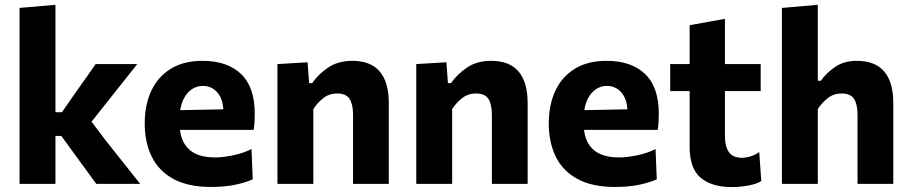

<svg xmlns="http://www.w3.org/2000/svg" viewBox="-20 -766 3795 800"><path d="M61.5 0V-733L211 -746V-298.5H238L287.5 -369.5Q310 -401.5 333 -434Q356 -466.5 378.5 -499H552Q516 -453.5 480.5 -409Q445 -364.5 409.5 -319.5L361.5 -259L419.5 -182Q455.5 -136.5 491.8 -90.8Q528 -45 564 0H381Q358.5 -31 336.2 -61.5Q314 -92 292 -122L235.5 -199.5H211V0Z M859.5 13Q763 13 701.8 -20.8Q640.5 -54.5 611.8 -114.2Q583 -174 583 -251Q583 -328 610 -386.8Q637 -445.5 690.8 -479Q744.5 -512.5 824.5 -512.5Q926.5 -512.5 984 -458Q1041.5 -403.5 1041.5 -291.5Q1041.5 -254 1037 -225H730Q736 -170 771.8 -140Q807.5 -110 877.5 -110Q907 -110 949.8 -118.5Q992.5 -127 1028 -145L1033 -19Q1004 -5.5 960 3.8Q916 13 859.5 13ZM826 -408Q789.5 -408 764 -381Q738.5 -354 731 -307L910.5 -310.5Q908 -356 884.5 -382Q861 -408 826 -408Z M1136 0V-499L1261.5 -506.5L1268 -419.5H1280.5Q1306 -456.5 1347.2 -484.5Q1388.5 -512.5 1448 -512.5Q1600 -512.5 1600 -336V0H1451V-288Q1451 -331.5 1436.5 -354Q1422 -376.5 1384.5 -376.5Q1352 -376.5 1327.5 -357.5Q1303 -338.5 1285.5 -311.5V0Z M1714.5 0V-499L1840 -506.5L1846.5 -419.5H1859Q1884.5 -456.5 1925.8 -484.5Q1967 -512.5 2026.5 -512.5Q2178.5 -512.5 2178.5 -336V0H2029.5V-288Q2029.5 -331.5 2015 -354Q2000.5 -376.5 1963 -376.5Q1930.5 -376.5 1906 -357.5Q1881.5 -338.5 1864 -311.5V0Z M2543 13Q2446.5 13 2385.2 -20.8Q2324 -54.5 2295.2 -114.2Q2266.5 -174 2266.5 -251Q2266.5 -328 2293.5 -386.8Q2320.5 -445.5 2374.2 -479Q2428 -512.5 2508 -512.5Q2610 -512.5 2667.5 -458Q2725 -403.5 2725 -291.5Q2725 -254 2720.5 -225H2413.5Q2419.5 -170 2455.2 -140Q2491 -110 2561 -110Q2590.5 -110 2633.2 -118.5Q2676 -127 2711.5 -145L2716.5 -19Q2687.5 -5.5 2643.5 3.8Q2599.5 13 2543 13ZM2509.5 -408Q2473 -408 2447.5 -381Q2422 -354 2414.5 -307L2594 -310.5Q2591.5 -356 2568 -382Q2544.5 -408 2509.5 -408Z M3029 13.5Q2946 13.5 2899.8 -25Q2853.5 -63.5 2853.5 -154.5V-386.5H2772.5V-499H2853.5V-661L3000.5 -687.5V-499H3149.5V-386.5H3000.5V-201.5Q3000.5 -155.5 3017.2 -132Q3034 -108.5 3072 -108.5Q3087.5 -108.5 3106.8 -114.2Q3126 -120 3143.5 -132.5L3152 -11.5Q3133 0.5 3098.5 7Q3064 13.5 3029 13.5Z M3238 0V-733L3387.5 -746V-429.5H3400Q3422.5 -461.5 3459.5 -487Q3496.5 -512.5 3550 -512.5Q3702 -512.5 3702 -336V0H3553V-288Q3553 -331.5 3538.5 -354Q3524 -376.5 3486.5 -376.5Q3454 -376.5 3429.5 -357.5Q3405 -338.5 3387.5 -311.5V0Z"/></svg>

Font: Commissioner
Style: Bold
Weight: 700
Designer: Kostas Bartsokas
Foundry: Kostas Bartsokas
Version: Version 1.000; ttfautohint (v1.8.3)